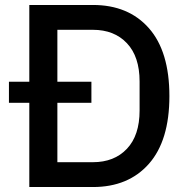

<svg xmlns="http://www.w3.org/2000/svg" viewBox="-20 -753 760 773"><path d="M98 0V-339H16V-424H98V-733H354Q497 -733 579.5 -639.5Q662 -546 662 -366Q662 -187 579.5 -93.5Q497 0 354 0ZM354 -100Q440 -100 491 -154Q542 -208 542 -308V-425Q542 -525 491 -579Q440 -633 354 -633H211V-424H348V-339H211V-100Z"/></svg>

Font: IBM Plex Sans JP Medium
Style: Regular
Weight: 500
Designer: Mike Abbink; Paul van der Laan; Pieter van Rosmalen; Wujin Sim; Yejin Wi; Jinhee Kim; Boomi Park; Yona Kim; Kichan Ma
Foundry: Sandoll Inc.
Version: Version 1.001